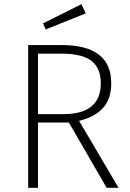

<svg xmlns="http://www.w3.org/2000/svg" viewBox="-20 -900 624 920"><path d="M310 -313H162V0H115V-684H276Q513 -684 513 -501Q513 -426 473.5 -382.5Q434 -339 359 -321L548 0H491ZM283 -353Q463 -353 463 -501Q463 -573 418.5 -608Q374 -643 273 -643H162V-353ZM391 -836 199 -759 186 -788 370 -880Z"/></svg>

Font: FiraGO ExtraLight
Style: Regular
Weight: 200
Designer: bBox Type
Foundry: bBox Type GmbH
Version: Version 1.001